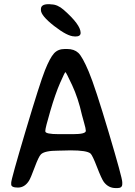

<svg xmlns="http://www.w3.org/2000/svg" viewBox="-20 -932 661 937"><path d="M267.1 -277.3H336.9Q398.9 -277.3 398.9 -293.5Q398.9 -303.7 390.6 -332Q382.3 -360.4 379.9 -371.1Q361.8 -452.6 332 -516.4Q302.2 -580.1 299.3 -580.1Q296.4 -580.1 273.2 -527.1Q250 -474.1 225.6 -390.6Q201.2 -307.1 201.2 -294.4V-291Q201.2 -277.3 267.1 -277.3ZM179.7 -882.8V-887.7Q179.7 -911.6 216.8 -911.6H222.2Q227.1 -910.6 230 -910.6Q260.3 -910.6 290.5 -884.3Q373.5 -811.5 373.5 -771.5Q373.5 -753.9 348.1 -753.9H345.7L342.8 -754.4Q309.6 -754.4 244.6 -804.9Q179.7 -855.5 179.7 -882.8ZM576.7 -43V-33.7Q576.7 -14.2 553.7 -14.2H544.4Q509.3 -14.2 486.8 -43.9Q475.6 -59.1 453.4 -116.7Q431.2 -174.3 421.9 -182.6Q404.3 -198.2 324.7 -198.2L288.6 -197.3Q276.4 -196.8 264.2 -196.8Q197.8 -196.8 179.7 -178.7Q168.5 -167.5 148.9 -114.7Q129.4 -62 121.1 -49.3Q100.1 -16.6 67.4 -16.6Q34.7 -16.6 34.7 -32.2V-40.5Q34.7 -57.1 104.7 -292.2Q174.8 -527.3 199.2 -588.4Q223.6 -649.4 243.2 -671.1Q262.7 -692.9 295.9 -692.9H307.6Q341.8 -692.9 362.1 -674.1Q382.3 -655.3 413.3 -581.8Q444.3 -508.3 510.5 -285.9Q576.7 -63.5 576.7 -43Z"/></svg>

Font: Averia Sans Libre
Style: Regular
Weight: 400
Version: Version 1.002